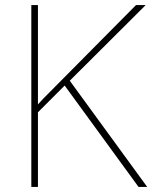

<svg xmlns="http://www.w3.org/2000/svg" viewBox="-20 -734 598 754"><path d="M558 0 254 -417 552 -714H514L179 -376C161 -358 144 -341 129 -324V-714H103V0H129V-293L234 -398L524 0Z"/></svg>

Font: Noto Sans Lao Thin
Style: Regular
Weight: 100
Designer: Monotype Design Team
Foundry: Monotype Imaging Inc.
Version: Version 2.003